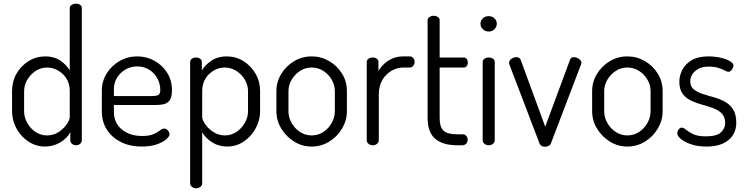

<svg xmlns="http://www.w3.org/2000/svg" viewBox="-20 -783 4024 1035"><path d="M222 7Q175 7 134 -19.5Q93 -46 69 -90Q45 -134 45 -183V-292Q45 -344 69 -386Q93 -428 134 -453.5Q175 -479 224 -479Q273 -479 306.5 -455.5Q340 -432 356 -403V-739Q356 -750 366 -756.5Q376 -763 389 -763Q404 -763 412.5 -756.5Q421 -750 421 -739V-26Q421 -16 412.5 -8Q404 0 389 0Q377 0 368 -8Q359 -16 359 -26V-70Q343 -39 305.5 -16Q268 7 222 7ZM233 -53Q269 -53 296.5 -71.5Q324 -90 340 -113.5Q356 -137 356 -152V-292Q356 -332 338 -360Q320 -388 292 -403.5Q264 -419 234 -419Q200 -419 172 -400.5Q144 -382 127 -353Q110 -324 110 -292V-183Q110 -150 127 -120Q144 -90 172 -71.5Q200 -53 233 -53Z M744 7Q681 7 632.5 -17Q584 -41 556.5 -83.5Q529 -126 529 -183V-295Q529 -345 555 -387Q581 -429 624.5 -454Q668 -479 720 -479Q770 -479 812.5 -455.5Q855 -432 881 -391Q907 -350 907 -297Q907 -258 894 -241.5Q881 -225 861.5 -221Q842 -217 820 -217H594V-180Q594 -120 637 -85Q680 -50 746 -50Q786 -50 808 -60Q830 -70 842.5 -80Q855 -90 866 -90Q874 -90 880.5 -84.5Q887 -79 890.5 -72Q894 -65 894 -59Q894 -48 876 -32Q858 -16 824 -4.5Q790 7 744 7ZM594 -265H794Q824 -265 834 -271.5Q844 -278 844 -299Q844 -331 828.5 -360Q813 -389 784.5 -407Q756 -425 719 -425Q685 -425 656.5 -408.5Q628 -392 611 -364.5Q594 -337 594 -303Z M1037 232Q1024 232 1014.5 224Q1005 216 1005 206V-449Q1005 -460 1014.5 -466.5Q1024 -473 1037 -473Q1050 -473 1059 -466.5Q1068 -460 1068 -449V-403Q1085 -432 1119 -455.5Q1153 -479 1202 -479Q1252 -479 1292.5 -453.5Q1333 -428 1357.5 -386Q1382 -344 1382 -292V-183Q1382 -134 1357.5 -90Q1333 -46 1293 -19.5Q1253 7 1205 7Q1159 7 1123 -16Q1087 -39 1070 -70V206Q1070 216 1060.5 224Q1051 232 1037 232ZM1193 -53Q1226 -53 1254 -71.5Q1282 -90 1299.5 -120Q1317 -150 1317 -183V-292Q1317 -324 1300 -353Q1283 -382 1254.5 -400.5Q1226 -419 1191 -419Q1161 -419 1133.5 -403.5Q1106 -388 1088 -360Q1070 -332 1070 -292V-152Q1070 -137 1086 -113.5Q1102 -90 1130 -71.5Q1158 -53 1193 -53Z M1660 7Q1609 7 1566 -19.5Q1523 -46 1496.5 -89.5Q1470 -133 1470 -183V-292Q1470 -342 1496 -384.5Q1522 -427 1565 -453Q1608 -479 1660 -479Q1711 -479 1754.5 -453.5Q1798 -428 1824 -386Q1850 -344 1850 -292V-183Q1850 -134 1824 -90Q1798 -46 1754.5 -19.5Q1711 7 1660 7ZM1660 -53Q1695 -53 1723 -71.5Q1751 -90 1768 -120Q1785 -150 1785 -183V-292Q1785 -324 1768.5 -353Q1752 -382 1723.5 -400.5Q1695 -419 1660 -419Q1625 -419 1597 -400.5Q1569 -382 1552 -353Q1535 -324 1535 -292V-183Q1535 -150 1552 -120Q1569 -90 1597.5 -71.5Q1626 -53 1660 -53Z M1989 0Q1976 0 1966.5 -8Q1957 -16 1957 -26V-449Q1957 -460 1966.5 -466.5Q1976 -473 1989 -473Q2002 -473 2011 -466.5Q2020 -460 2020 -449V-400Q2031 -420 2050 -438Q2069 -456 2095 -467.5Q2121 -479 2154 -479H2189Q2200 -479 2207.5 -470.5Q2215 -462 2215 -449Q2215 -437 2207.5 -428Q2200 -419 2189 -419H2154Q2121 -419 2090.5 -401.5Q2060 -384 2041 -351.5Q2022 -319 2022 -273V-26Q2022 -16 2012.5 -8Q2003 0 1989 0Z M2444 0Q2367 0 2326 -35Q2285 -70 2285 -147V-674Q2285 -685 2295.5 -691.5Q2306 -698 2317 -698Q2330 -698 2340 -691.5Q2350 -685 2350 -674V-473H2480Q2490 -473 2496 -465Q2502 -457 2502 -446Q2502 -435 2496 -427Q2490 -419 2480 -419H2350V-147Q2350 -98 2371 -78.5Q2392 -59 2444 -59H2472Q2486 -59 2493.5 -50.5Q2501 -42 2501 -30Q2501 -18 2493.5 -9Q2486 0 2472 0Z M2614 0Q2601 0 2591.5 -8Q2582 -16 2582 -26V-449Q2582 -460 2591.5 -466.5Q2601 -473 2614 -473Q2628 -473 2637.5 -466.5Q2647 -460 2647 -449V-26Q2647 -16 2637.5 -8Q2628 0 2614 0ZM2614 -613Q2596 -613 2583 -625.5Q2570 -638 2570 -655Q2570 -672 2583 -684Q2596 -696 2614 -696Q2633 -696 2645.5 -684Q2658 -672 2658 -655Q2658 -638 2645.5 -625.5Q2633 -613 2614 -613Z M2919 8Q2908 8 2900 4Q2892 0 2889 -8L2728 -430Q2727 -432 2725.5 -437Q2724 -442 2724 -445Q2724 -453 2730 -460Q2736 -467 2745.5 -471Q2755 -475 2763 -475Q2771 -475 2777.5 -471.5Q2784 -468 2787 -460L2919 -100L3051 -456Q3053 -464 3058 -469.5Q3063 -475 3074 -475Q3082 -475 3091 -471Q3100 -467 3107 -460.5Q3114 -454 3114 -446Q3114 -441 3113 -437Q3112 -433 3110 -430L2949 -8Q2946 -1 2937.5 3.5Q2929 8 2919 8Z M3362 7Q3311 7 3268 -19.5Q3225 -46 3198.5 -89.5Q3172 -133 3172 -183V-292Q3172 -342 3198 -384.5Q3224 -427 3267 -453Q3310 -479 3362 -479Q3413 -479 3456.5 -453.5Q3500 -428 3526 -386Q3552 -344 3552 -292V-183Q3552 -134 3526 -90Q3500 -46 3456.5 -19.5Q3413 7 3362 7ZM3362 -53Q3397 -53 3425 -71.5Q3453 -90 3470 -120Q3487 -150 3487 -183V-292Q3487 -324 3470.5 -353Q3454 -382 3425.5 -400.5Q3397 -419 3362 -419Q3327 -419 3299 -400.5Q3271 -382 3254 -353Q3237 -324 3237 -292V-183Q3237 -150 3254 -120Q3271 -90 3299.5 -71.5Q3328 -53 3362 -53Z M3788 7Q3741 7 3706 -5Q3671 -17 3651 -33.5Q3631 -50 3631 -65Q3631 -72 3634 -78.5Q3637 -85 3642.5 -90Q3648 -95 3654 -95Q3665 -95 3678.5 -83.5Q3692 -72 3716.5 -60Q3741 -48 3786 -48Q3843 -48 3866 -69.5Q3889 -91 3889 -119Q3889 -152 3871.5 -170.5Q3854 -189 3825.5 -199.5Q3797 -210 3765.5 -218.5Q3734 -227 3705.5 -240.5Q3677 -254 3659.5 -278Q3642 -302 3642 -343Q3642 -375 3658 -406.5Q3674 -438 3708.5 -458.5Q3743 -479 3800 -479Q3833 -479 3864 -472Q3895 -465 3914.5 -453.5Q3934 -442 3934 -430Q3934 -425 3930.5 -417Q3927 -409 3921 -402.5Q3915 -396 3907 -396Q3899 -396 3885.5 -403.5Q3872 -411 3851 -417.5Q3830 -424 3801 -424Q3765 -424 3743 -411Q3721 -398 3711 -380.5Q3701 -363 3701 -346Q3701 -317 3719 -302Q3737 -287 3765.5 -277.5Q3794 -268 3825.5 -259.5Q3857 -251 3885.5 -236Q3914 -221 3931.5 -194Q3949 -167 3949 -122Q3949 -63 3907 -28Q3865 7 3788 7Z"/></svg>

Font: Dosis ExtraLight
Style: Regular
Weight: 400
Version: Version 3.001; ttfautohint (v1.8.2)